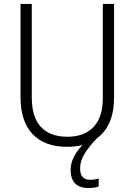

<svg xmlns="http://www.w3.org/2000/svg" viewBox="-20 -734 682 973"><path d="M386 120Q386 177 437 177Q450 177 461.5 175Q473 173 480 171V211Q470 215 457 217Q444 219 428 219Q385 219 361.5 196.5Q338 174 338 127Q338 92 355 60Q372 28 398 1Q362 10 320 10Q206 10 145 -54.5Q84 -119 84 -242V-714H141V-242Q141 -140 187.5 -90.5Q234 -41 322 -41Q407 -41 454 -90.5Q501 -140 501 -238V-714H558V-240Q558 -167 535.5 -115Q513 -63 470 -32Q433 7 409.5 43.5Q386 80 386 120Z"/></svg>

Font: Noto Sans Gurmukhi SemiCondensed Light
Style: Regular
Weight: 300
Width: 4
Designer: Jelle Bosma - Monotype Design Team
Foundry: Monotype Imaging Inc.
Version: Version 2.004; ttfautohint (v1.8.4.7-5d5b)